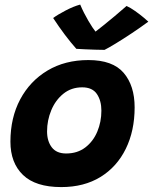

<svg xmlns="http://www.w3.org/2000/svg" viewBox="-20 -788 654 820"><path d="M241.5 11Q132 11 78.2 -40.8Q24.5 -92.5 24.5 -183Q24.5 -285 66.2 -363.5Q108 -442 183 -486.8Q258 -531.5 357.5 -531.5Q461.5 -531.5 508.2 -476.8Q555 -422 555 -329.5Q555 -229.5 517.2 -152.5Q479.5 -75.5 409.2 -32.2Q339 11 241.5 11ZM262.5 -132.5Q310.5 -132.5 344.2 -158.2Q378 -184 395.5 -225.8Q413 -267.5 413 -315.5Q413 -358 393.8 -386.5Q374.5 -415 331 -415Q284.5 -415 250.8 -387.8Q217 -360.5 199 -317.2Q181 -274 181 -227Q181 -185.5 201 -159Q221 -132.5 262.5 -132.5ZM520.5 -762.5Q536.5 -755.5 557 -741Q577.5 -726.5 593.8 -712.8Q610 -699 613.5 -695.5Q581 -671.5 543.5 -646.5Q506 -621.5 474.2 -602.2Q442.5 -583 426.5 -575Q409.5 -575 386.2 -575.8Q363 -576.5 341.2 -577.5Q319.5 -578.5 306 -579.5Q257.5 -634 207 -711Q225.5 -725 260 -743Q294.5 -761 322.5 -768.5Q337.5 -733 357.2 -699.5Q377 -666 388 -653Q399 -661.5 421 -679Q443 -696.5 469.2 -718.5Q495.5 -740.5 520.5 -762.5Z"/></svg>

Font: Grandstander
Style: Bold Italic
Weight: 700
Italic angle: -15°
Designer: Tyler Finck
Foundry: Etcetera Type Co
Version: Version 1.200; ttfautohint (v1.8.3)